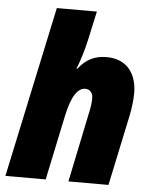

<svg xmlns="http://www.w3.org/2000/svg" viewBox="-54 -805 681 850"><g transform="rotate(5 287.0 -380.0)"><path d="M2 0H181L241 -285C261 -382 290 -415 321 -415C341 -415 355 -400 355 -376C355 -352 350 -325 345 -304L282 0H460L527 -316C533 -347 538 -383 538 -415C538 -498 495 -563 403 -563C350 -563 310 -543 278 -500H274C288 -536 305 -588 314 -632L342 -760H164Z"/></g></svg>

Font: Noto Sans SemiCondensed Black
Style: Italic
Weight: 900
Width: 4
Italic angle: -12°
Designer: Monotype Design Team
Foundry: Monotype Imaging Inc.
Version: Version 2.013